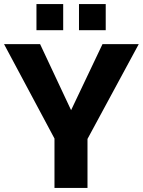

<svg xmlns="http://www.w3.org/2000/svg" viewBox="-20 -928 705 948"><path d="M178 -710 331 -384 486 -710H665L412 -242V0H249V-244L0 -710ZM160 -779V-908H292V-779ZM370 -779V-908H502V-779Z"/></svg>

Font: Boldmen
Style: Bold
Weight: 700
Designer: Matt McInerney, Pablo Impallari, Rodrigo Fuenzalida
Foundry: LIVING CONCEPT
Version: Version 1.000